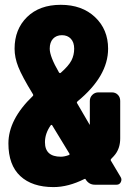

<svg xmlns="http://www.w3.org/2000/svg" viewBox="-20 -760 540 790"><path d="M230.5 -460.9Q262.7 -489.3 273.9 -511.2Q285.2 -533.2 285.2 -559.6Q285.2 -585.9 271.5 -600.6Q257.8 -615.2 234.9 -615.2Q211.9 -615.2 198.2 -600.6Q184.6 -585.9 184.6 -559.6Q184.6 -527.3 222.7 -461.9Q226.6 -457 230.5 -460.9ZM263.7 -122.1Q267.6 -124 265.6 -127.9L194.3 -245.1Q193.4 -246.1 191.4 -246.1Q189.5 -246.1 188.5 -244.1Q165 -210.9 165 -174.8Q165 -115.2 230.5 -115.2Q245.1 -115.2 263.7 -122.1ZM436.5 -98.6 476.6 -31.2Q482.4 -21.5 477.1 -10.7Q471.7 0 460 0H370.1Q345.7 0 332 -22.5Q331.1 -25.4 327.1 -23.4Q260.7 9.8 200.2 9.8Q112.3 9.8 63.5 -35.6Q14.6 -81.1 14.6 -169.9Q14.6 -268.6 115.2 -365.2Q118.2 -368.2 115.2 -373Q70.3 -446.3 55.2 -484.9Q40 -523.4 40 -559.6Q40 -639.6 91.3 -689.9Q142.6 -740.2 230 -740.2Q317.4 -740.2 371.1 -689.5Q424.8 -638.7 424.8 -559.6Q424.8 -446.3 298.8 -342.8Q294.9 -338.9 296.9 -335.9L348.6 -247.1H349.6V-249V-344.7Q349.6 -359.4 359.9 -369.6Q370.1 -379.9 384.8 -379.9H440.4Q455.1 -379.9 464.8 -370.1Q474.6 -360.4 474.6 -344.7V-190.4Q474.6 -152.3 455.1 -126Q450.2 -119.1 438.5 -107.4Q433.6 -102.5 436.5 -98.6Z"/></svg>

Font: Rounded-L Mgen+ 1m bold
Style: Bold
Weight: 700
Designer: [Source Han Sans]
Ryoko NISHIZUKA  (kana & ideographs); Paul D. Hunt (Latin, Greek & Cyrillic); Wenlong ZHANG  (bopomofo
Version: Version 1.059.20150602